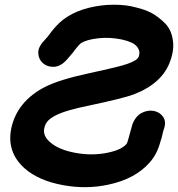

<svg xmlns="http://www.w3.org/2000/svg" viewBox="-20 -783 755 815"><path d="M248 3Q346 21 439 1Q554 -23 616 -94Q647 -129 661 -182Q667 -199 669 -210Q671 -221 675 -233Q687 -265 673 -286Q659 -307 633.5 -312Q608 -317 582 -304Q556 -291 542 -255Q541 -252 524 -190Q520 -175 517 -172Q496 -147 438 -135Q372 -121 301 -134Q229 -147 192 -180Q161 -207 168 -239Q172 -257 182.5 -269Q193 -281 216 -293Q258 -315 363 -336Q500 -365 547 -382Q670 -429 703 -525Q721 -575 713 -616Q707 -657 681 -683.5Q655 -710 625 -727Q594 -743 559 -751Q517 -763 463.5 -763Q410 -763 357.5 -750Q305 -737 266 -712Q233 -692 201 -652L182 -627L167 -610Q141 -583 142.5 -556.5Q144 -530 163 -514Q182 -498 210 -499.5Q238 -501 264 -530Q274 -541 288 -558L305 -580Q318 -596 324 -600Q348 -615 397 -620.5Q446 -626 499 -615Q547 -604 562 -584.5Q577 -565 569 -543Q564 -527 521 -512Q492 -501 362 -473Q235 -446 171 -414Q53 -353 28 -239Q7 -137 85 -68Q144 -16 248 3Z"/></svg>

Font: Balsamiq Sans
Style: Bold Italic
Weight: 700
Italic angle: -12°
Designer: Michael Angeles
Foundry: Balsamiq SRL
Version: Version 1.020; ttfautohint (v1.8.4.7-5d5b);gftools[0.9.26]